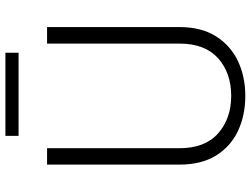

<svg xmlns="http://www.w3.org/2000/svg" viewBox="-127 -775 912 698"><g transform="rotate(-90 329.0 -426.0)"><path d="M519.5 -710.9H579.6V-229.5Q579.6 -149.9 545.9 -96.7Q512.2 -43.5 455.6 -16.8Q398.9 9.8 329.6 9.8Q258.8 9.8 202.1 -16.8Q145.5 -43.5 112.5 -96.7Q79.6 -149.9 79.6 -229.5V-710.9H139.2V-229.5Q139.2 -136.7 193.1 -89.1Q247.1 -41.5 329.6 -41.5Q412.6 -41.5 466.1 -89.1Q519.5 -136.7 519.5 -229.5ZM486.3 -862.3V-814.5H184.1V-862.3Z"/></g></svg>

Font: Vazirmatn RD UI ExtraLight
Style: Regular
Weight: 200
Designer: Saber Rastikerdar
Foundry: Saber Rastikerdar
Version: Version 33.003